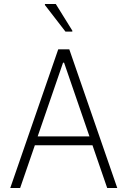

<svg xmlns="http://www.w3.org/2000/svg" viewBox="-20 -933 633 953"><path d="M31 0 269 -688H324L562 0H512L439 -212H153L80 0ZM167 -256H424L298 -622H293ZM305 -776 203 -908V-913H257L339 -781V-776Z"/></svg>

Font: Saira Semi Condensed ExtraLight
Style: Regular
Weight: 200
Width: 4
Designer: Hector Gatti with collaboration of the Omnibus-Type team
Foundry: Omnibus-Type
Version: Version 1.001; ttfautohint (v1.8)